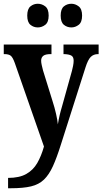

<svg xmlns="http://www.w3.org/2000/svg" viewBox="-20 -773 545 1022"><path d="M23 174Q83 174 120 153Q157 132 178.5 94.5Q200 57 214 7L59 -437Q48 -468 37 -476.5Q26 -485 4 -485H0V-536H254V-485H250Q222 -485 210.5 -476Q199 -467 199 -450Q199 -440 202 -427Q205 -414 209 -398L259 -237Q271 -200 278.5 -166.5Q286 -133 288 -111Q292 -136 297.5 -159.5Q303 -183 310 -206L363 -396Q366 -407 369 -422.5Q372 -438 372 -450Q372 -470 360 -477Q348 -484 322 -485H318V-536H505V-485H502Q478 -485 463 -470Q448 -455 435 -414L304 -3Q282 67 261.5 112Q241 157 214 183Q187 209 145.5 219Q104 229 38 229H23ZM360 -627Q337 -627 320 -641Q303 -655 303 -690Q303 -725 320 -739Q337 -753 360 -753Q381 -753 399 -739Q417 -725 417 -690Q417 -655 399 -641Q381 -627 360 -627ZM181 -627Q159 -627 142 -641Q125 -655 125 -690Q125 -725 142 -739Q159 -753 181 -753Q203 -753 221 -739Q239 -725 239 -690Q239 -655 221 -641Q203 -627 181 -627Z"/></svg>

Font: Noto Serif Lao Condensed
Style: Bold
Weight: 700
Width: 3
Designer: Monotype Design Team
Foundry: Monotype Imaging Inc.
Version: Version 2.003; ttfautohint (v1.8.4.7-5d5b)